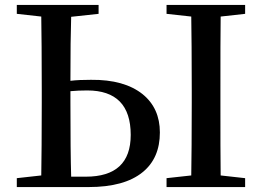

<svg xmlns="http://www.w3.org/2000/svg" viewBox="-20 -757 1060 777"><path d="M339 0C435 0 508 -20 557 -60C604 -98 627 -152 627 -221C627 -286 604 -338 557 -376C508 -415 439 -435 348 -434C317 -434 289 -433 265 -430C265 -543 266 -630 268 -689L379 -701V-737H48V-701L147 -690C148 -625 149 -526 149 -394V-343C149 -211 148 -112 147 -47L48 -36V0ZM972 0V-36L873 -47C872 -112 872 -211 872 -343V-394C872 -527 872 -625 873 -690L972 -701V-737H654V-701L754 -690C755 -625 756 -526 756 -394V-343C756 -210 755 -112 754 -47L654 -36V0ZM268 -42C266 -108 265 -208 265 -343V-388C286 -390 309 -391 333 -391C450 -391 509 -331 509 -211C509 -98 448 -42 327 -42Z"/></svg>

Font: AllPunType SemiBold
Style: Regular
Weight: 600
Version: 1.0